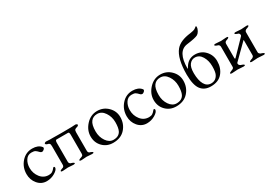

<svg xmlns="http://www.w3.org/2000/svg" viewBox="12 -1493 3228 2299"><g transform="rotate(-30 1625.5 -343.5)"><path d="M333 -319Q318 -319 308 -329Q281 -358 265 -367Q249 -376 214 -376Q162 -376 133 -331Q104 -286 104 -226Q104 -151 148.5 -94.5Q193 -38 263 -38Q293 -38 311.5 -49.5Q330 -61 351 -88Q356 -93 360 -93Q364 -93 368 -88.5Q372 -84 372 -79Q372 -49 319.5 -17.5Q267 14 206 14Q132 14 83.5 -43.5Q35 -101 35 -180Q35 -275 95.5 -344Q156 -413 246 -413Q327 -413 366 -365Q371 -358 371 -353Q371 -341 356.5 -330Q342 -319 333 -319Z M714 -361H554Q537 -361 537 -323V-62Q537 -49 544 -41Q551 -33 557 -30.5Q563 -28 578 -24Q601 -16 601 -6Q601 3 578 3Q558 3 540 0.5Q522 -2 505 -2Q488 -2 469.5 0.5Q451 3 431 3Q408 3 408 -6Q408 -16 431 -24Q444 -28 450 -30.5Q456 -33 461.5 -41Q467 -49 467 -62V-317Q467 -345 459 -354.5Q451 -364 425 -369Q420 -370 414 -375.5Q408 -381 408 -388Q408 -393 417 -398Q426 -403 430 -403Q443 -403 458 -401.5Q473 -400 484 -400H496Q508 -400 527.5 -400Q547 -400 570.5 -399.5Q594 -399 623 -399Q652 -399 677 -399Q761 -399 783 -400Q794 -400 811 -401.5Q828 -403 841 -403Q845 -403 854 -398Q863 -393 863 -388Q863 -381 857 -375.5Q851 -370 846 -369Q819 -363 809.5 -353.5Q800 -344 800 -316V-62Q800 -49 805.5 -41Q811 -33 817 -30.5Q823 -28 836 -24Q859 -16 859 -6Q859 3 836 3Q816 3 798 0.5Q780 -2 763 -2Q746 -2 727.5 0.5Q709 3 689 3Q666 3 666 -6Q666 -16 689 -24Q700 -27 704.5 -28.5Q709 -30 716.5 -34.5Q724 -39 727 -45.5Q730 -52 730 -62V-323Q730 -361 714 -361Z M1144 -414Q1230 -414 1290 -354.5Q1350 -295 1350 -213Q1350 -119 1290.5 -52.5Q1231 14 1124 14Q1039 14 982 -43Q925 -100 925 -187Q925 -273 989.5 -343.5Q1054 -414 1144 -414ZM1127 -383Q1070 -383 1039 -343Q1007 -303 1007 -210Q1007 -133 1047 -74.5Q1087 -16 1145 -16Q1220 -16 1248 -71Q1268 -110 1268 -189Q1268 -264 1228 -323.5Q1188 -383 1127 -383Z M1718 -319Q1703 -319 1693 -329Q1666 -358 1650 -367Q1634 -376 1599 -376Q1547 -376 1518 -331Q1489 -286 1489 -226Q1489 -151 1533.5 -94.5Q1578 -38 1648 -38Q1678 -38 1696.5 -49.5Q1715 -61 1736 -88Q1741 -93 1745 -93Q1749 -93 1753 -88.5Q1757 -84 1757 -79Q1757 -49 1704.5 -17.5Q1652 14 1591 14Q1517 14 1468.5 -43.5Q1420 -101 1420 -180Q1420 -275 1480.5 -344Q1541 -413 1631 -413Q1712 -413 1751 -365Q1756 -358 1756 -353Q1756 -341 1741.5 -330Q1727 -319 1718 -319Z M2016 -414Q2102 -414 2162 -354.5Q2222 -295 2222 -213Q2222 -119 2162.5 -52.5Q2103 14 1996 14Q1911 14 1854 -43Q1797 -100 1797 -187Q1797 -273 1861.5 -343.5Q1926 -414 2016 -414ZM1999 -383Q1942 -383 1911 -343Q1879 -303 1879 -210Q1879 -133 1919 -74.5Q1959 -16 2017 -16Q2092 -16 2120 -71Q2140 -110 2140 -189Q2140 -264 2100 -323.5Q2060 -383 1999 -383Z M2478 -383Q2433 -383 2403 -345Q2374 -309 2374 -226Q2375 -126 2406 -71Q2437 -16 2496 -16Q2560 -16 2591 -77Q2608 -110 2608 -189Q2608 -266 2573 -324.5Q2538 -383 2478 -383ZM2351 -326Q2402 -414 2495 -414Q2580 -414 2635 -355Q2690 -296 2690 -213Q2690 -117 2635.5 -51.5Q2581 14 2475 14Q2386 14 2339.5 -47Q2293 -108 2292 -252Q2292 -478 2371 -573Q2431 -645 2578 -662Q2602 -665 2619 -670Q2636 -675 2642 -678Q2648 -681 2659 -689.5Q2670 -698 2672 -700Q2673 -701 2676 -701Q2682 -701 2682 -690Q2682 -664 2667 -638Q2652 -612 2634 -601Q2600 -582 2480 -567Q2337 -549 2337 -312Q2337 -301 2350 -324Z M3091 -339Q3091 -352 3085.5 -359.5Q3080 -367 3074.5 -369.5Q3069 -372 3056 -376Q3033 -384 3033 -394Q3033 -403 3053 -403Q3074 -403 3092.5 -400.5Q3111 -398 3128 -398Q3145 -398 3164.5 -400.5Q3184 -403 3205 -403Q3225 -403 3225 -394Q3225 -384 3202 -376Q3188 -372 3181.5 -369Q3175 -366 3168 -358Q3161 -350 3161 -337V-63Q3161 -51 3169 -42.5Q3177 -34 3183.5 -31Q3190 -28 3205 -24Q3228 -16 3228 -6Q3228 3 3208 3Q3187 3 3165.5 0.5Q3144 -2 3127 -2Q3110 -2 3088.5 0.5Q3067 3 3046 3Q3026 3 3026 -6Q3026 -16 3049 -24Q3063 -28 3069.5 -31Q3076 -34 3083.5 -42Q3091 -50 3091 -63V-266Q3091 -270 3089 -272L3087 -271L2888 -74Q2885 -71 2885 -63Q2885 -50 2893.5 -41.5Q2902 -33 2907.5 -31Q2913 -29 2929 -24Q2952 -16 2952 -6Q2952 3 2932 3Q2911 3 2889.5 0.5Q2868 -2 2851 -2Q2834 -2 2812.5 0.5Q2791 3 2770 3Q2750 3 2750 -6Q2750 -16 2773 -24Q2805 -34 2812 -47Q2815 -53 2815 -63V-337Q2815 -350 2809 -358Q2803 -366 2796.5 -369Q2790 -372 2777 -376Q2754 -384 2754 -394Q2754 -403 2774 -403Q2795 -403 2814.5 -400.5Q2834 -398 2851 -398Q2868 -398 2886.5 -400.5Q2905 -403 2926 -403Q2946 -403 2946 -394Q2946 -384 2923 -376Q2910 -372 2903.5 -369Q2897 -366 2891 -358Q2885 -350 2885 -337V-137Q2885 -134 2889 -131.5Q2893 -129 2895 -131L3086 -328Q3091 -336 3091 -339Z"/></g></svg>

Font: EB Garamond SC 12
Style: Regular
Weight: 400
Version: Version 0.016 ; ttfautohint (v0.97) -l 8 -r 50 -G 200 -x 0 -